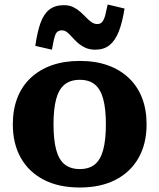

<svg xmlns="http://www.w3.org/2000/svg" viewBox="-20 -822 709 854"><path d="M632 -269Q632 -183 596.5 -120Q561 -57 494.5 -22.5Q428 12 335 12Q241 12 174.5 -22.5Q108 -57 72.5 -120Q37 -183 37 -269Q37 -334 57 -386Q77 -438 116 -475Q155 -512 210 -531.5Q265 -551 335 -551Q405 -551 459.5 -531.5Q514 -512 553 -475Q592 -438 612 -386Q632 -334 632 -269ZM218 -269Q218 -200 230 -155.5Q242 -111 268 -90.5Q294 -70 335 -70Q376 -70 401.5 -90.5Q427 -111 439 -155.5Q451 -200 451 -269Q451 -338 439 -382Q427 -426 401.5 -446.5Q376 -467 335 -467Q294 -467 268 -446.5Q242 -426 230 -382Q218 -338 218 -269ZM404 -601Q378 -601 359 -610Q340 -619 326 -631.5Q312 -644 300.5 -657Q289 -670 278.5 -678.5Q268 -687 255 -687Q233 -687 225.5 -665.5Q218 -644 211 -601L137 -618Q146 -680 160 -719.5Q174 -759 199 -779Q224 -799 264 -799Q288 -799 305.5 -790.5Q323 -782 337 -769.5Q351 -757 363 -744.5Q375 -732 387 -723.5Q399 -715 413 -715Q427 -715 435 -725Q443 -735 448 -754Q453 -773 459 -802L534 -784Q524 -721 508 -681Q492 -641 467 -621Q442 -601 404 -601Z"/></svg>

Font: Roboto Serif 20pt
Style: Bold
Weight: 700
Version: Version 1.008